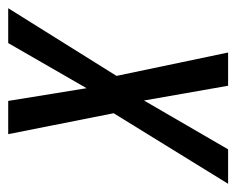

<svg xmlns="http://www.w3.org/2000/svg" viewBox="-120 -502 576 468"><g transform="rotate(-90 168.0 -268.0)"><path d="M-46 0H38L157 -205L193 0H274L217 -272L382 -536H297L187 -345L156 -536H75L126 -279Z"/></g></svg>

Font: Noto Sans ExtraCondensed
Style: Italic
Weight: 400
Width: 2
Italic angle: -12°
Designer: Monotype Design Team
Foundry: Monotype Imaging Inc.
Version: Version 2.013